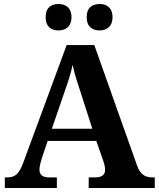

<svg xmlns="http://www.w3.org/2000/svg" viewBox="-20 -939 793 959"><path d="M478 -787C510 -787 542 -804 542 -853C542 -903 510 -919 478 -919C443 -919 413 -903 413 -853C413 -804 443 -787 478 -787ZM272 -787C305 -787 337 -804 337 -853C337 -903 305 -919 272 -919C238 -919 208 -903 208 -853C208 -804 238 -787 272 -787ZM4 0H264V-53H226C192 -53 177 -66 177 -92C177 -108 184 -133 189 -149L218 -235H461L496 -135C500 -124 505 -107 505 -91C505 -63 485 -53 456 -53H423V0H753V-53H741C703 -53 680 -69 664 -114L451 -714H313L96 -126C74 -66 52 -53 16 -53H4ZM239 -296 304 -485C320 -530 333 -570 343 -615C352 -569 367 -525 382 -480L441 -296Z"/></svg>

Font: Noto Serif Lao
Style: Bold
Weight: 700
Designer: Monotype Design Team
Foundry: Monotype Imaging Inc.
Version: Version 2.003